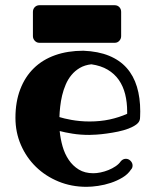

<svg xmlns="http://www.w3.org/2000/svg" viewBox="-20 -700 600 746"><path d="M474.1 -257.8V-266.1Q474.1 -302.7 466.3 -334Q458.5 -365.2 441.7 -389.4Q424.8 -413.6 398.4 -429.2Q372.1 -444.8 335 -450.2Q309.1 -447.3 290 -436Q271 -424.8 257.6 -408.4Q244.1 -392.1 235.4 -371.6Q226.6 -351.1 221.4 -329.3Q216.3 -307.6 213.9 -285.9Q211.4 -264.2 210.9 -245.1Q218.8 -242.7 230.7 -239.7Q242.7 -236.8 257.8 -234.1Q272.9 -231.4 290.8 -229.7Q308.6 -228 328.1 -228Q369.6 -228 406 -235.8Q442.4 -243.7 474.1 -257.8ZM523.9 -238.8Q522.5 -226.1 510.3 -216.8Q498 -207.5 479.5 -200.4Q460.9 -193.4 438.7 -188.7Q416.5 -184.1 395 -181.2Q373.5 -178.2 355.5 -177Q337.4 -175.8 327.1 -175.8Q291.5 -175.8 261.5 -180.7Q231.4 -185.5 211.9 -190.9Q214.8 -160.6 223.1 -131.3Q231.4 -102.1 247.1 -78.9Q262.7 -55.7 286.1 -41.3Q309.6 -26.9 342.8 -26.9Q355 -26.9 370.6 -30Q386.2 -33.2 401.4 -39.3Q416.5 -45.4 429.2 -54Q441.9 -62.5 449.2 -73.2Q457.5 -83 469.2 -83Q479.5 -83 487.3 -75Q495.1 -66.9 495.1 -57.1Q495.1 -46.9 488.8 -41Q477.1 -22.9 456.1 -10.3Q435.1 2.4 410.6 10.5Q386.2 18.6 361.3 22.2Q336.4 25.9 315.9 25.9Q257.3 25.9 207 5.1Q156.7 -15.6 119.6 -51.8Q82.5 -87.9 61.3 -136.7Q40 -185.5 40 -242.2Q40 -304.2 58.6 -352.8Q77.1 -401.4 111.3 -434.8Q145.5 -468.3 194.3 -485.6Q243.2 -502.9 304.2 -502.9Q361.8 -500.5 403.6 -483.4Q445.3 -466.3 472.2 -436Q499 -405.8 512 -363Q524.9 -320.3 524.9 -267.1Q524.9 -254.9 524.4 -247.8Q523.9 -240.7 523.9 -238.8ZM450.7 -559.6Q450.7 -549.3 443.6 -541.5Q436.5 -533.7 425.8 -533.7H132.8Q122.6 -533.7 115.2 -541.5Q107.9 -549.3 107.9 -559.6V-653.8Q107.9 -665 115.2 -672.4Q122.6 -679.7 132.8 -679.7H425.8Q436.5 -679.7 443.6 -672.4Q450.7 -665 450.7 -653.8Z"/></svg>

Font: Ribeye
Style: Regular
Weight: 400
Designer: Astigmatic (AOETI)
Foundry: Astigmatic (AOETI)
Version: Version 1.000